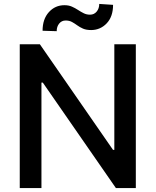

<svg xmlns="http://www.w3.org/2000/svg" viewBox="-20 -951 787 971"><path d="M666.9 -727.3V0H566.1L196.4 -533.4H189.6V0H79.9V-727.3H181.5L551.5 -193.2H558.2V-727.3ZM266.7 -793.3 195.3 -795.5Q195.3 -854.4 227.1 -889.6Q258.9 -924.7 305.8 -924.7Q327.4 -924.7 343.8 -917.4Q360.1 -910.2 374.5 -900.7Q388.8 -891.3 403.2 -884.1Q417.6 -876.8 435.4 -876.8Q456 -876.8 468.9 -892.4Q481.9 -908 481.9 -931.1L551.8 -926.5Q551.8 -867.2 519.9 -833.3Q487.9 -799.4 441.4 -799Q416.2 -799 399.7 -806.3Q383.2 -813.6 370.4 -823Q357.6 -832.4 344.1 -839.8Q330.6 -847.3 311.8 -847.3Q291.9 -847.3 279.3 -831.9Q266.7 -816.4 266.7 -793.3Z"/></svg>

Font: InterMG Medium
Style: Regular
Weight: 500
Designer: Rasmus Andersson
Foundry: rsms
Version: Version 3.019;December 26, 2023;FontCreator 15.0.0.2955 64-b